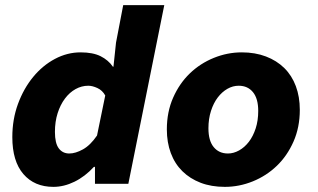

<svg xmlns="http://www.w3.org/2000/svg" viewBox="-20 -716 1240 748"><path d="M188 12Q114 12 71 -38Q28 -88 28 -182Q28 -251 50 -311Q72 -371 109 -416Q146 -461 194 -486.5Q242 -512 294 -512Q342 -512 372 -497Q402 -482 420 -456H422L432 -550L460 -696H620L480 0H350V-66H346Q311 -28 270 -8Q229 12 188 12ZM250 -118Q274 -118 303 -134Q332 -150 358 -188L390 -344Q379 -364 359.5 -373Q340 -382 324 -382Q298 -382 274.5 -369Q251 -356 233 -332Q215 -308 204.5 -275Q194 -242 194 -202Q194 -158 209 -138Q224 -118 250 -118Z M856 12Q803 12 761.5 -4Q720 -20 690.5 -49Q661 -78 645.5 -119.5Q630 -161 630 -212Q630 -280 654.5 -335.5Q679 -391 719.5 -430Q760 -469 813 -490.5Q866 -512 922 -512Q974 -512 1016 -496Q1058 -480 1087.5 -451Q1117 -422 1132.5 -380.5Q1148 -339 1148 -288Q1148 -220 1123.5 -164.5Q1099 -109 1058.5 -70Q1018 -31 965 -9.5Q912 12 856 12ZM868 -118Q890 -118 911.5 -130Q933 -142 949.5 -163.5Q966 -185 976 -215.5Q986 -246 986 -284Q986 -332 965.5 -357Q945 -382 910 -382Q887 -382 866 -370Q845 -358 828.5 -336.5Q812 -315 802 -284Q792 -253 792 -216Q792 -168 812.5 -143Q833 -118 868 -118Z"/></svg>

Font: Source Code Pro Black
Style: Italic
Weight: 900
Italic angle: -11°
Monospace: yes
Designer: Paul D. Hunt, Teo Tuominen
Foundry: Adobe Systems Incorporated
Version: Version 1.050;PS 1.000;hotconv 16.6.51;makeotf.lib2.5.65220